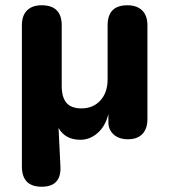

<svg xmlns="http://www.w3.org/2000/svg" viewBox="-20 -519 640 728"><path d="M138 189Q63 189 63 112V-423Q63 -460 82.5 -479.5Q102 -499 138 -499Q214 -499 214 -423V-194Q214 -150 232 -129Q250 -108 289 -108Q333 -108 360.5 -138Q388 -168 388 -218V-423Q388 -499 463 -499Q499 -499 519 -479.5Q539 -460 539 -423V-68Q539 -31 520 -11Q501 9 465 9Q431 9 411 -9Q391 -27 391 -55V-87Q380 -41 350.5 -15Q321 11 285 11Q227 11 202 -34L209 110Q214 189 138 189Z"/></svg>

Font: Nunito ExtraBold
Style: Regular
Weight: 800
Designer: Vernon Adams
Foundry: Vernon Adams
Version: Version 3.602